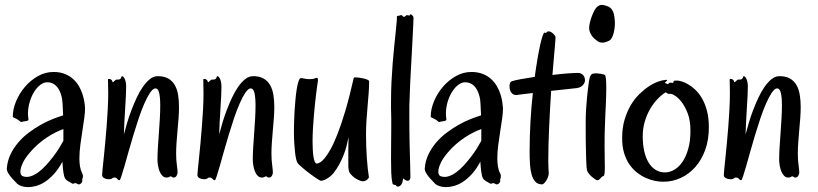

<svg xmlns="http://www.w3.org/2000/svg" viewBox="-20 -726 3340 784"><path d="M327.1 -286.1Q327.6 -269 324.2 -244.4Q320.8 -219.7 316.4 -191.7Q312 -163.6 308.1 -134.3Q304.2 -105 304.2 -79.1Q304.2 -62 306.6 -46.6Q309.1 -31.2 314.9 -20Q318.4 -13.7 318.6 -8.8Q318.8 -3.9 317.9 -0.2Q316.9 3.4 315.9 6.1Q314.9 8.8 315.9 11.2Q316.9 13.7 315.4 16.8Q314 20 311 22.7Q308.1 25.4 304.4 26.6Q300.8 27.8 297.9 25.9Q292.5 22.5 289.3 22Q286.1 21.5 283.9 22.2Q281.7 22.9 280 23.9Q278.3 24.9 275.9 23.9Q267.6 19.5 257.8 13.7Q248 7.8 245.1 1Q243.2 -2 241.5 -8.8Q239.7 -15.6 238.5 -24.9Q237.3 -34.2 236.3 -44.9Q235.4 -55.7 234.9 -65.9Q218.8 -35.6 200.4 -15.6Q182.1 4.4 163.8 16.4Q145.5 28.3 127.7 33.2Q109.9 38.1 95.2 38.1Q80.1 38.1 68.6 34.2Q57.1 30.3 50.8 24.9Q26.9 1 16.8 -13.9Q6.8 -28.8 7.8 -38.1Q10.3 -69.3 22.9 -95.7Q35.6 -122.1 54.7 -144.3Q73.7 -166.5 97.4 -184.3Q121.1 -202.1 145.8 -216.1Q170.4 -230 194.3 -239.5Q218.3 -249 237.8 -254.9Q236.8 -281.2 235.6 -301Q234.4 -320.8 231.9 -330.1Q224.6 -360.4 209.5 -375.2Q194.3 -390.1 172.9 -390.1Q159.2 -390.1 145.3 -379.9Q131.3 -369.6 120.1 -352.1Q108.9 -334.5 101.8 -311.5Q94.7 -288.6 94.2 -263.2Q94.2 -256.8 94.7 -251Q95.2 -245.1 96.2 -238.8Q96.7 -235.4 94 -233.9Q91.3 -232.4 87.4 -231.7Q83.5 -231 79.1 -230.5Q74.7 -230 71.8 -229Q69.3 -228 67.9 -227.8Q66.4 -227.5 64.9 -228.3Q63.5 -229 61.3 -231Q59.1 -232.9 55.2 -235.8Q51.3 -238.8 47.1 -240.7Q43 -242.7 39.8 -244.1Q36.6 -245.6 34.4 -246.8Q32.2 -248 32.2 -250Q32.2 -280.3 45.7 -312.5Q59.1 -344.7 81.8 -371.3Q104.5 -397.9 134.5 -415Q164.6 -432.1 198.2 -432.1Q225.6 -432.1 245.6 -423.8Q265.6 -415.5 279.8 -402.3Q293.9 -389.2 303 -373Q312 -356.9 317.1 -340.6Q322.3 -324.2 324.5 -309.8Q326.7 -295.4 327.1 -286.1ZM238.8 -199.2Q224.1 -193.8 206.5 -185.1Q189 -176.3 170.9 -164.3Q152.8 -152.3 134.8 -136.7Q116.7 -121.1 101.1 -102.1Q82.5 -80.1 74.2 -63Q65.9 -45.9 64 -33.9Q62 -22 64.9 -15.1Q67.9 -8.3 71.8 -6.8Q86.9 -1 103.3 -5.6Q119.6 -10.3 136 -22.2Q152.3 -34.2 167.7 -51Q183.1 -67.9 196.8 -85.7Q210.4 -103.5 221.2 -120.8Q231.9 -138.2 238.8 -150.9Z M705.1 -21Q705.1 -15.1 700.9 -8.1Q696.8 -1 689 -1Q684.6 -1 682.1 -3.4Q679.7 -5.9 677.2 -5.9Q673.8 -5.9 670.7 -3.4Q667.5 -1 660.2 -1Q650.4 -1 643.3 -8.1Q636.2 -15.1 631.8 -26.1Q627.4 -37.1 625.2 -50Q623 -63 623 -74.2Q623 -96.2 624.8 -124.3Q626.5 -152.3 628.7 -181.9Q630.9 -211.4 632.6 -240.7Q634.3 -270 634.3 -294.9Q634.3 -328.1 629.9 -346.7Q625.5 -365.2 614.3 -365.2Q603.5 -363.8 592.3 -346.7Q581.1 -329.6 569.3 -303Q557.6 -276.4 546.4 -242.9Q535.2 -209.5 524.7 -174.6Q514.2 -139.6 504.9 -106.7Q495.6 -73.7 488.3 -47.9Q481 -22 475.6 -6.1Q470.2 9.8 468.3 9.8Q464.4 9.8 462.4 8.1Q460.4 6.3 458.7 4.4Q457 2.4 454.6 0.7Q452.1 -1 447.3 -1Q442.9 -1 441.4 0Q439.9 1 438 2.4Q436 3.9 433.1 4.9Q430.2 5.9 422.9 5.9Q414.1 5.9 405.5 1.5Q397 -2.9 397 -12.2Q397 -18.1 398.9 -36.4Q400.9 -54.7 403.6 -81.3Q406.2 -107.9 409.4 -140.9Q412.6 -173.8 415.3 -209Q418 -244.1 419.9 -279.3Q421.9 -314.5 421.9 -346.2Q421.9 -361.8 421.4 -375.2Q420.9 -388.7 420.9 -400.9Q420.9 -403.8 423.8 -403.8Q429.7 -403.8 432.9 -401.6Q436 -399.4 437.5 -397Q439 -394.5 439.2 -392.3Q439.5 -390.1 439.9 -390.1Q441.4 -390.1 443.4 -391.8Q445.3 -393.6 447.5 -395.5Q449.7 -397.5 451.7 -399.2Q453.6 -400.9 455.1 -400.9H460Q467.3 -400.9 470.2 -403.1Q473.1 -405.3 474.4 -408Q475.6 -410.6 476.1 -412.8Q476.6 -415 479 -415Q480.5 -415 483.2 -412.8Q485.8 -410.6 488.5 -405.5Q491.2 -400.4 493.2 -392.1Q495.1 -383.8 495.1 -372.1Q495.1 -356.4 493.9 -332.5Q492.7 -308.6 491 -281.5Q489.3 -254.4 487.8 -226.8Q486.3 -199.2 485.8 -176.8Q491.2 -197.8 498.8 -223.4Q506.3 -249 516.4 -275.4Q526.4 -301.8 538.1 -326.9Q549.8 -352.1 563.5 -371.6Q577.1 -391.1 592.3 -403.1Q607.4 -415 624 -415Q650.4 -415 667.2 -405.3Q684.1 -395.5 693.8 -378.4Q703.6 -361.3 707.3 -338.4Q710.9 -315.4 710.9 -289.1Q710.9 -266.6 709 -241.9Q707 -217.3 704.8 -192.6Q702.6 -168 700.9 -144Q699.2 -120.1 699.2 -99.1Q699.2 -73.2 702.1 -52.5Q705.1 -31.7 705.1 -21Z M1094.2 -21Q1094.2 -15.1 1090.1 -8.1Q1085.9 -1 1078.1 -1Q1073.7 -1 1071.3 -3.4Q1068.8 -5.9 1066.4 -5.9Q1063 -5.9 1059.8 -3.4Q1056.6 -1 1049.3 -1Q1039.6 -1 1032.5 -8.1Q1025.4 -15.1 1021 -26.1Q1016.6 -37.1 1014.4 -50Q1012.2 -63 1012.2 -74.2Q1012.2 -96.2 1013.9 -124.3Q1015.6 -152.3 1017.8 -181.9Q1020 -211.4 1021.7 -240.7Q1023.4 -270 1023.4 -294.9Q1023.4 -328.1 1019 -346.7Q1014.6 -365.2 1003.4 -365.2Q992.7 -363.8 981.4 -346.7Q970.2 -329.6 958.5 -303Q946.8 -276.4 935.5 -242.9Q924.3 -209.5 913.8 -174.6Q903.3 -139.6 894 -106.7Q884.8 -73.7 877.4 -47.9Q870.1 -22 864.7 -6.1Q859.4 9.8 857.4 9.8Q853.5 9.8 851.6 8.1Q849.6 6.3 847.9 4.4Q846.2 2.4 843.8 0.7Q841.3 -1 836.4 -1Q832 -1 830.6 0Q829.1 1 827.1 2.4Q825.2 3.9 822.3 4.9Q819.3 5.9 812 5.9Q803.2 5.9 794.7 1.5Q786.1 -2.9 786.1 -12.2Q786.1 -18.1 788.1 -36.4Q790 -54.7 792.7 -81.3Q795.4 -107.9 798.6 -140.9Q801.8 -173.8 804.4 -209Q807.1 -244.1 809.1 -279.3Q811 -314.5 811 -346.2Q811 -361.8 810.5 -375.2Q810.1 -388.7 810.1 -400.9Q810.1 -403.8 813 -403.8Q818.8 -403.8 822 -401.6Q825.2 -399.4 826.7 -397Q828.1 -394.5 828.4 -392.3Q828.6 -390.1 829.1 -390.1Q830.6 -390.1 832.5 -391.8Q834.5 -393.6 836.7 -395.5Q838.9 -397.5 840.8 -399.2Q842.8 -400.9 844.2 -400.9H849.1Q856.4 -400.9 859.4 -403.1Q862.3 -405.3 863.5 -408Q864.7 -410.6 865.2 -412.8Q865.7 -415 868.2 -415Q869.6 -415 872.3 -412.8Q875 -410.6 877.7 -405.5Q880.4 -400.4 882.3 -392.1Q884.3 -383.8 884.3 -372.1Q884.3 -356.4 883.1 -332.5Q881.8 -308.6 880.1 -281.5Q878.4 -254.4 877 -226.8Q875.5 -199.2 875 -176.8Q880.4 -197.8 887.9 -223.4Q895.5 -249 905.5 -275.4Q915.5 -301.8 927.2 -326.9Q939 -352.1 952.6 -371.6Q966.3 -391.1 981.4 -403.1Q996.6 -415 1013.2 -415Q1039.6 -415 1056.4 -405.3Q1073.2 -395.5 1083 -378.4Q1092.8 -361.3 1096.4 -338.4Q1100.1 -315.4 1100.1 -289.1Q1100.1 -266.6 1098.1 -241.9Q1096.2 -217.3 1094 -192.6Q1091.8 -168 1090.1 -144Q1088.4 -120.1 1088.4 -99.1Q1088.4 -73.2 1091.3 -52.5Q1094.2 -31.7 1094.2 -21Z M1486.3 -2.9Q1486.3 1.5 1479 7.8Q1471.7 14.2 1460.4 14.2Q1457 14.2 1448 10.7Q1439 7.3 1429.2 0.7Q1419.4 -5.9 1411.6 -15.4Q1403.8 -24.9 1403.3 -37.1Q1402.3 -42.5 1402.3 -52Q1402.3 -61.5 1402.3 -74.2Q1402.3 -93.8 1402.3 -117.7Q1402.3 -141.6 1403.3 -166Q1399.9 -148.4 1395 -129.6Q1390.1 -110.8 1382.8 -92.3Q1375.5 -73.7 1365.7 -55.7Q1356 -37.6 1343.3 -21Q1336.4 -12.2 1328.9 -6.1Q1321.3 0 1314 4.2Q1306.6 8.3 1300.3 10.3Q1293.9 12.2 1290.5 12.2Q1288.6 12.2 1281.5 8.1Q1274.4 3.9 1264.9 -2.7Q1255.4 -9.3 1244.6 -17.3Q1233.9 -25.4 1224.1 -33.4Q1214.4 -41.5 1206.5 -48.6Q1198.7 -55.7 1195.3 -60.1Q1191.9 -64.9 1189.2 -76.7Q1186.5 -88.4 1184.6 -105.5Q1182.6 -122.6 1181.4 -144Q1180.2 -165.5 1180.2 -189.9Q1180.2 -203.1 1180.7 -224.1Q1181.2 -245.1 1182.6 -269.3Q1184.1 -293.5 1186.3 -318.1Q1188.5 -342.8 1191.7 -362.5Q1194.8 -382.3 1199.2 -394.8Q1203.6 -407.2 1209.5 -407.2Q1213.4 -407.2 1223.1 -405Q1232.9 -402.8 1243.2 -402.8Q1258.3 -402.8 1264.4 -405.5Q1270.5 -408.2 1273.4 -408.2Q1278.3 -408.2 1278.3 -399.9Q1278.3 -397.5 1278.3 -395.3Q1278.3 -393.1 1277.3 -390.1Q1276.9 -387.2 1275.1 -375Q1273.4 -362.8 1271 -343.8Q1268.6 -324.7 1266.1 -301Q1263.7 -277.3 1261.5 -251.5Q1259.3 -225.6 1257.8 -199.2Q1256.3 -172.9 1256.3 -148.9Q1256.3 -132.8 1257.1 -116.7Q1257.8 -100.6 1259.8 -87.4Q1261.7 -74.2 1265.1 -66.2Q1268.6 -58.1 1273.4 -58.1Q1277.8 -58.1 1285.9 -62.3Q1293.9 -66.4 1304.9 -79.1Q1315.9 -91.8 1329.1 -115.2Q1342.3 -138.7 1357.7 -177.5Q1373 -216.3 1389.9 -272.7Q1406.7 -329.1 1424.3 -407.2Q1424.3 -408.7 1426 -409.4Q1427.7 -410.2 1430.2 -410.2Q1436.5 -410.2 1446.3 -408.9Q1456.1 -407.7 1465.1 -405.5Q1474.1 -403.3 1480.7 -400.4Q1487.3 -397.5 1487.3 -394Q1487.3 -372.1 1485.4 -346.2Q1483.4 -320.3 1481 -292.7Q1478.5 -265.1 1476.6 -236.3Q1474.6 -207.5 1474.6 -179.2Q1474.6 -128.4 1477.8 -82.3Q1481 -36.1 1486.3 -2.9Z M1668.5 -651.9Q1668.5 -645 1667.5 -625Q1666.5 -605 1665 -576.9Q1663.6 -548.8 1661.9 -515.4Q1660.2 -481.9 1658.2 -448.5Q1656.2 -415 1654.8 -383.8Q1653.3 -352.5 1652.8 -329.1Q1651.9 -314.9 1651.6 -297.9Q1651.4 -280.8 1651.4 -261.2Q1651.4 -235.4 1651.6 -207.3Q1651.9 -179.2 1652.3 -151.9Q1652.8 -124.5 1653.6 -99.4Q1654.3 -74.2 1654.8 -54.2Q1655.3 -34.2 1655.5 -20.8Q1655.8 -7.3 1655.8 -3.9Q1655.8 2.9 1653.6 6.6Q1651.4 10.3 1648.2 11.5Q1645 12.7 1641.6 12Q1638.2 11.2 1635.7 9.8Q1632.8 8.3 1631.1 6.3Q1629.4 4.4 1628.4 3.4Q1627.4 2.4 1626.7 2.9Q1626 3.4 1625.5 6.8Q1624 19.5 1619.9 25.9Q1615.7 32.2 1611.1 34.4Q1606.4 36.6 1602.5 35.6Q1598.6 34.7 1597.7 32.2Q1596.7 29.8 1594.5 29.3Q1592.3 28.8 1589.8 28.6Q1587.4 28.3 1585.2 27.1Q1583 25.9 1582.5 22Q1578.6 5.4 1577.6 -20.3Q1576.7 -45.9 1576.7 -78.1Q1576.7 -106 1577.1 -138.2Q1577.6 -170.4 1577.6 -204.1Q1577.6 -223.6 1577.6 -242.9Q1577.6 -262.2 1576.7 -282.2V-313Q1576.7 -352.5 1578.6 -392.3Q1580.6 -432.1 1583.5 -468.8Q1586.4 -505.4 1589.8 -537.6Q1593.3 -569.8 1595.7 -594.7Q1598.1 -619.6 1599.6 -635.3Q1601.1 -650.9 1600.6 -654.8Q1600.1 -658.2 1601.3 -659.7Q1602.5 -661.1 1604.7 -661.4Q1606.9 -661.6 1609.4 -661.9Q1611.8 -662.1 1613.8 -663.1Q1617.2 -665 1619.4 -664.3Q1621.6 -663.6 1623 -662.1Q1624.5 -660.6 1625.7 -658.9Q1627 -657.2 1629.4 -657.2Q1632.3 -657.7 1634 -658.9Q1635.7 -660.2 1637 -661.4Q1638.2 -662.6 1639.4 -663.6Q1640.6 -664.6 1642.6 -664.1Q1646.5 -663.1 1650.1 -662.8Q1653.8 -662.6 1653.8 -664.1Q1654.8 -668 1656.7 -667.7Q1658.7 -667.5 1661.6 -665Q1664.6 -662.6 1666.5 -659.9Q1668.5 -657.2 1668.5 -651.9Z M2033.7 -286.1Q2034.2 -269 2030.8 -244.4Q2027.3 -219.7 2022.9 -191.7Q2018.6 -163.6 2014.6 -134.3Q2010.7 -105 2010.7 -79.1Q2010.7 -62 2013.2 -46.6Q2015.6 -31.2 2021.5 -20Q2024.9 -13.7 2025.1 -8.8Q2025.4 -3.9 2024.4 -0.2Q2023.4 3.4 2022.5 6.1Q2021.5 8.8 2022.5 11.2Q2023.4 13.7 2022 16.8Q2020.5 20 2017.6 22.7Q2014.6 25.4 2011 26.6Q2007.3 27.8 2004.4 25.9Q1999 22.5 1995.8 22Q1992.7 21.5 1990.5 22.2Q1988.3 22.9 1986.6 23.9Q1984.9 24.9 1982.4 23.9Q1974.1 19.5 1964.4 13.7Q1954.6 7.8 1951.7 1Q1949.7 -2 1948 -8.8Q1946.3 -15.6 1945.1 -24.9Q1943.8 -34.2 1942.9 -44.9Q1941.9 -55.7 1941.4 -65.9Q1925.3 -35.6 1907 -15.6Q1888.7 4.4 1870.4 16.4Q1852.1 28.3 1834.2 33.2Q1816.4 38.1 1801.8 38.1Q1786.6 38.1 1775.1 34.2Q1763.7 30.3 1757.3 24.9Q1733.4 1 1723.4 -13.9Q1713.4 -28.8 1714.4 -38.1Q1716.8 -69.3 1729.5 -95.7Q1742.2 -122.1 1761.2 -144.3Q1780.3 -166.5 1804 -184.3Q1827.6 -202.1 1852.3 -216.1Q1877 -230 1900.9 -239.5Q1924.8 -249 1944.3 -254.9Q1943.4 -281.2 1942.1 -301Q1940.9 -320.8 1938.5 -330.1Q1931.2 -360.4 1916 -375.2Q1900.9 -390.1 1879.4 -390.1Q1865.7 -390.1 1851.8 -379.9Q1837.9 -369.6 1826.7 -352.1Q1815.4 -334.5 1808.3 -311.5Q1801.3 -288.6 1800.8 -263.2Q1800.8 -256.8 1801.3 -251Q1801.8 -245.1 1802.7 -238.8Q1803.2 -235.4 1800.5 -233.9Q1797.9 -232.4 1793.9 -231.7Q1790 -231 1785.6 -230.5Q1781.2 -230 1778.3 -229Q1775.9 -228 1774.4 -227.8Q1772.9 -227.5 1771.5 -228.3Q1770 -229 1767.8 -231Q1765.6 -232.9 1761.7 -235.8Q1757.8 -238.8 1753.7 -240.7Q1749.5 -242.7 1746.3 -244.1Q1743.2 -245.6 1741 -246.8Q1738.8 -248 1738.8 -250Q1738.8 -280.3 1752.2 -312.5Q1765.6 -344.7 1788.3 -371.3Q1811 -397.9 1841.1 -415Q1871.1 -432.1 1904.8 -432.1Q1932.1 -432.1 1952.1 -423.8Q1972.2 -415.5 1986.3 -402.3Q2000.5 -389.2 2009.5 -373Q2018.6 -356.9 2023.7 -340.6Q2028.8 -324.2 2031 -309.8Q2033.2 -295.4 2033.7 -286.1ZM1945.3 -199.2Q1930.7 -193.8 1913.1 -185.1Q1895.5 -176.3 1877.4 -164.3Q1859.4 -152.3 1841.3 -136.7Q1823.2 -121.1 1807.6 -102.1Q1789.1 -80.1 1780.8 -63Q1772.5 -45.9 1770.5 -33.9Q1768.6 -22 1771.5 -15.1Q1774.4 -8.3 1778.3 -6.8Q1793.5 -1 1809.8 -5.6Q1826.2 -10.3 1842.5 -22.2Q1858.9 -34.2 1874.3 -51Q1889.6 -67.9 1903.3 -85.7Q1917 -103.5 1927.7 -120.8Q1938.5 -138.2 1945.3 -150.9Z M2248.5 -574.2Q2248.5 -571.3 2247.6 -558.8Q2246.6 -546.4 2244.9 -525.9Q2243.2 -505.4 2240.7 -478.3Q2238.3 -451.2 2235.8 -419.9Q2266.6 -423.8 2294.2 -426Q2321.8 -428.2 2340.8 -428.2Q2347.2 -428.2 2352.1 -425.8Q2356.9 -423.3 2360.1 -420.2Q2363.3 -417 2365.2 -413.3Q2367.2 -409.7 2367.7 -407.2Q2367.7 -404.8 2368.2 -402.6Q2368.7 -400.4 2368.7 -397.9Q2368.7 -388.2 2360.1 -378.4Q2351.6 -368.7 2334.5 -366.2L2230.5 -355Q2228 -319.8 2226.1 -282.7Q2224.1 -245.6 2222.4 -208.7Q2220.7 -171.9 2219.7 -136.2Q2218.8 -100.6 2218.8 -68.8Q2218.8 -48.3 2219.7 -35.6Q2220.7 -22.9 2220.7 -19Q2220.7 -10.7 2217.5 -2.7Q2214.4 5.4 2210.2 12Q2206.1 18.6 2201.4 22.7Q2196.8 26.9 2193.8 26.9Q2176.3 26.9 2166 15.9Q2155.8 4.9 2150.6 -13.7Q2145.5 -32.2 2144 -56.2Q2142.6 -80.1 2142.6 -106Q2142.6 -167 2146 -228.3Q2149.4 -289.6 2155.8 -346.2L2094.7 -338.9Q2093.3 -338.9 2091.8 -338.4Q2090.3 -337.9 2088.4 -337.9Q2079.1 -337.9 2073.5 -342.3Q2067.9 -346.7 2064.9 -352.5Q2062 -358.4 2061.3 -364.5Q2060.5 -370.6 2060.5 -374Q2060.5 -380.9 2062.5 -386.7Q2064.5 -392.6 2069.8 -394Q2080.1 -397.9 2105.7 -402.6Q2131.3 -407.2 2163.6 -412.1Q2168.9 -451.7 2174.6 -484.6Q2180.2 -517.6 2185.5 -541.7Q2190.9 -565.9 2195.6 -579.3Q2200.2 -592.8 2203.6 -592.8Q2204.6 -592.8 2206.1 -592.3Q2207.5 -591.8 2208.5 -591.8Q2211.4 -591.8 2213.1 -595Q2214.8 -598.1 2219.7 -598.1Q2224.1 -598.1 2229.2 -595.5Q2234.4 -592.8 2238.5 -588.9Q2242.7 -585 2245.6 -580.8Q2248.5 -576.7 2248.5 -574.2Z M2490.7 -637.2Q2491.2 -627.4 2490 -615.5Q2488.8 -603.5 2486.1 -592.3Q2483.4 -581.1 2478.8 -572.3Q2474.1 -563.5 2467.8 -560.1Q2451.7 -551.8 2439.5 -551.8Q2429.7 -551.8 2422.6 -556.4Q2415.5 -561 2408.7 -566.9Q2398.9 -574.7 2392.3 -587.4Q2385.7 -600.1 2385.7 -611.8Q2385.7 -621.1 2388.9 -634.5Q2392.1 -647.9 2397 -660.6Q2401.9 -673.3 2407.5 -683.8Q2413.1 -694.3 2418.5 -698.2Q2426.8 -705.1 2433.8 -705.8Q2440.9 -706.5 2445.3 -705.1Q2456.1 -702.6 2464.4 -699Q2472.7 -695.3 2478.3 -687.7Q2483.9 -680.2 2486.8 -668Q2489.7 -655.8 2490.7 -637.2ZM2450.7 -418.9Q2453.1 -416.5 2454.3 -402.8Q2455.6 -389.2 2455.6 -367.2Q2455.6 -352.5 2455.1 -335.4Q2454.6 -318.4 2453.9 -300.3Q2453.1 -282.2 2452.1 -263.9Q2451.2 -245.6 2450.7 -229Q2449.2 -201.7 2449 -178.5Q2448.7 -155.3 2448.7 -133.8Q2448.7 -105.5 2449.2 -82Q2449.7 -58.6 2449.7 -43Q2449.7 -25.9 2448.5 -16.8Q2447.3 -7.8 2443.4 -6.8Q2439 -5.9 2436 -2.7Q2433.1 0.5 2430.7 3.4Q2428.2 6.3 2425 8.5Q2421.9 10.7 2417.5 9.8Q2415 9.3 2409.2 5.4Q2403.3 1.5 2396.7 -4.2Q2390.1 -9.8 2384.3 -17.1Q2378.4 -24.4 2376.5 -32.2Q2375.5 -36.1 2374.8 -47.9Q2374 -59.6 2373.5 -76.2Q2373 -92.8 2372.6 -113Q2372.1 -133.3 2371.8 -154.1Q2371.6 -174.8 2371.6 -194.8Q2371.6 -214.8 2371.6 -231Q2371.6 -255.9 2373.3 -281.7Q2375 -307.6 2377.2 -330.1Q2379.4 -352.5 2381.6 -369.4Q2383.8 -386.2 2384.8 -393.1Q2386.7 -404.8 2388.9 -411.4Q2391.1 -418 2393.8 -420.9Q2396.5 -423.8 2399.2 -424.6Q2401.9 -425.3 2404.8 -425.8Q2410.6 -426.8 2418.2 -426.3Q2425.8 -425.8 2432.6 -424.8Q2439.5 -423.8 2444.6 -422.1Q2449.7 -420.4 2450.7 -418.9Z M2874.5 -206.1Q2874.5 -154.8 2859.6 -113.8Q2844.7 -72.8 2819.1 -43.9Q2793.5 -15.1 2759.8 0.5Q2726.1 16.1 2688.5 16.1Q2672.9 16.1 2654.3 12.5Q2635.7 8.8 2617.2 0.5Q2598.6 -7.8 2581.1 -21.5Q2563.5 -35.2 2549.8 -55.2Q2536.1 -75.2 2528.1 -102.1Q2520 -128.9 2520.5 -164.1Q2520.5 -204.1 2530.3 -237.1Q2540 -270 2555.4 -296.1Q2570.8 -322.3 2590.3 -341.3Q2609.9 -360.4 2629.4 -373.3Q2648.9 -386.2 2667 -392.6Q2685.1 -398.9 2698.2 -399.9Q2705.1 -400.4 2704.3 -398.4Q2703.6 -396.5 2700.7 -394Q2697.8 -391.6 2695.6 -389.2Q2693.4 -386.7 2697.3 -386.2Q2700.7 -385.3 2702.9 -384.3Q2705.1 -383.3 2707.5 -381.8L2711.4 -386.2Q2714.8 -388.7 2718 -388.7Q2721.2 -388.7 2723.6 -387.9Q2726.1 -387.2 2727.5 -387.2Q2729 -387.2 2729.5 -390.1Q2730.5 -395.5 2733.2 -396.2Q2735.8 -397 2745.6 -397Q2751.5 -397 2763.4 -393.6Q2775.4 -390.1 2789.8 -381.8Q2804.2 -373.5 2819.1 -359.6Q2834 -345.7 2846.4 -324.5Q2858.9 -303.2 2866.7 -273.9Q2874.5 -244.6 2874.5 -206.1ZM2698.2 -349.1Q2681.2 -338.9 2664.6 -321.3Q2647.9 -303.7 2634.5 -280.8Q2621.1 -257.8 2612.8 -229.5Q2604.5 -201.2 2604.5 -169.9Q2604.5 -136.2 2610.6 -108.9Q2616.7 -81.5 2628.4 -62.3Q2640.1 -43 2657 -32.5Q2673.8 -22 2695.3 -22Q2714.4 -22 2733.2 -32.7Q2752 -43.5 2766.6 -64.9Q2781.2 -86.4 2790.3 -118.2Q2799.3 -149.9 2799.3 -191.9Q2799.3 -234.4 2788.1 -263.2Q2776.9 -292 2762.9 -309.8Q2749 -327.6 2736.3 -335.2Q2723.6 -342.8 2720.7 -342.8Q2713.9 -342.8 2710.2 -342.8Q2706.5 -342.8 2698.2 -349.1Z M3243.7 -21Q3243.7 -15.1 3239.5 -8.1Q3235.4 -1 3227.5 -1Q3223.1 -1 3220.7 -3.4Q3218.3 -5.9 3215.8 -5.9Q3212.4 -5.9 3209.2 -3.4Q3206.1 -1 3198.7 -1Q3189 -1 3181.9 -8.1Q3174.8 -15.1 3170.4 -26.1Q3166 -37.1 3163.8 -50Q3161.6 -63 3161.6 -74.2Q3161.6 -96.2 3163.3 -124.3Q3165 -152.3 3167.2 -181.9Q3169.4 -211.4 3171.1 -240.7Q3172.9 -270 3172.9 -294.9Q3172.9 -328.1 3168.5 -346.7Q3164.1 -365.2 3152.8 -365.2Q3142.1 -363.8 3130.9 -346.7Q3119.6 -329.6 3107.9 -303Q3096.2 -276.4 3085 -242.9Q3073.7 -209.5 3063.2 -174.6Q3052.7 -139.6 3043.5 -106.7Q3034.2 -73.7 3026.9 -47.9Q3019.5 -22 3014.2 -6.1Q3008.8 9.8 3006.8 9.8Q3002.9 9.8 3001 8.1Q2999 6.3 2997.3 4.4Q2995.6 2.4 2993.2 0.7Q2990.7 -1 2985.8 -1Q2981.4 -1 2980 0Q2978.5 1 2976.6 2.4Q2974.6 3.9 2971.7 4.9Q2968.8 5.9 2961.4 5.9Q2952.6 5.9 2944.1 1.5Q2935.5 -2.9 2935.5 -12.2Q2935.5 -18.1 2937.5 -36.4Q2939.5 -54.7 2942.1 -81.3Q2944.8 -107.9 2948 -140.9Q2951.2 -173.8 2953.9 -209Q2956.5 -244.1 2958.5 -279.3Q2960.4 -314.5 2960.4 -346.2Q2960.4 -361.8 2960 -375.2Q2959.5 -388.7 2959.5 -400.9Q2959.5 -403.8 2962.4 -403.8Q2968.3 -403.8 2971.4 -401.6Q2974.6 -399.4 2976.1 -397Q2977.5 -394.5 2977.8 -392.3Q2978 -390.1 2978.5 -390.1Q2980 -390.1 2981.9 -391.8Q2983.9 -393.6 2986.1 -395.5Q2988.3 -397.5 2990.2 -399.2Q2992.2 -400.9 2993.7 -400.9H2998.5Q3005.9 -400.9 3008.8 -403.1Q3011.7 -405.3 3012.9 -408Q3014.2 -410.6 3014.6 -412.8Q3015.1 -415 3017.6 -415Q3019 -415 3021.7 -412.8Q3024.4 -410.6 3027.1 -405.5Q3029.8 -400.4 3031.7 -392.1Q3033.7 -383.8 3033.7 -372.1Q3033.7 -356.4 3032.5 -332.5Q3031.2 -308.6 3029.5 -281.5Q3027.8 -254.4 3026.4 -226.8Q3024.9 -199.2 3024.4 -176.8Q3029.8 -197.8 3037.4 -223.4Q3044.9 -249 3054.9 -275.4Q3064.9 -301.8 3076.7 -326.9Q3088.4 -352.1 3102.1 -371.6Q3115.7 -391.1 3130.9 -403.1Q3146 -415 3162.6 -415Q3189 -415 3205.8 -405.3Q3222.7 -395.5 3232.4 -378.4Q3242.2 -361.3 3245.8 -338.4Q3249.5 -315.4 3249.5 -289.1Q3249.5 -266.6 3247.6 -241.9Q3245.6 -217.3 3243.4 -192.6Q3241.2 -168 3239.5 -144Q3237.8 -120.1 3237.8 -99.1Q3237.8 -73.2 3240.7 -52.5Q3243.7 -31.7 3243.7 -21Z"/></svg>

Font: Oregano
Style: Regular
Weight: 400
Version: Version 1.000